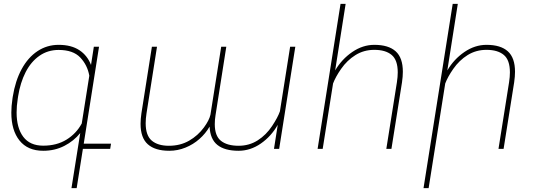

<svg xmlns="http://www.w3.org/2000/svg" viewBox="-20 -770 2758 993"><path d="M549.8 0H408.7L376.5 203.1H349.6L395 -82Q361.8 -40.5 312.5 -15.4Q263.2 9.8 203.6 9.8Q123.5 9.8 81.1 -43Q38.6 -95.7 38.6 -187.5Q38.6 -221.2 44.4 -259.3L45.9 -269.5Q59.1 -352.1 92 -412.6Q125 -473.1 174.1 -505.6Q223.1 -538.1 283.2 -538.1Q348.6 -538.1 390.4 -510.5Q432.1 -482.9 450.7 -434.1L465.3 -528.3H492.2L413.1 -26.9H554.2ZM402.8 -131.3 441.9 -378.4Q432.1 -433.6 395 -472.7Q357.9 -511.7 283.2 -511.7Q227.1 -511.7 183.6 -481.2Q140.1 -450.7 112.5 -396.7Q85 -342.8 73.7 -272L71.8 -259.3Q65.9 -222.2 65.9 -188Q65.9 -108.4 100.3 -62.5Q134.8 -16.6 203.6 -16.6Q273.4 -16.6 324 -47.9Q374.5 -79.1 402.8 -131.3Z M1387.2 -118.2Q1417 -163.1 1427.7 -194.3L1480.5 -528.3H1507.3L1423.8 0H1397L1416.5 -124.5Q1382.8 -64.9 1328.9 -27.6Q1274.9 9.8 1213.9 9.8Q1142.1 9.8 1104.5 -20.3Q1066.9 -50.3 1064 -115.2Q1043.5 -79.6 1011.5 -51.3Q979.5 -22.9 939.2 -6.6Q898.9 9.8 855.5 9.8Q782.2 9.8 744.6 -23.7Q707 -57.1 707 -129.4Q707 -154.3 711.4 -184.1L765.6 -528.3H792L737.8 -184.1Q733.4 -155.8 733.4 -132.8Q733.4 -69.3 764.9 -42.7Q796.4 -16.1 853.5 -16.1Q912.6 -16.1 958.3 -42.5Q1003.9 -68.8 1034.7 -110.8Q1062 -147.9 1068.4 -176.8L1124 -528.3H1150.4L1094.7 -174.3Q1090.8 -151.4 1090.8 -127.9Q1090.8 -66.9 1123 -41.5Q1155.3 -16.1 1213.9 -16.1Q1269 -16.1 1313 -44.2Q1356.9 -72.3 1387.2 -118.2Z M1744.1 -413.6Q1715.8 -373 1702.6 -338.4L1648.9 0H1622.6L1741.2 -750H1767.6L1713.4 -405.8Q1747.6 -463.9 1801.8 -501Q1856 -538.1 1916 -538.1Q1989.3 -538.1 2026.4 -504.6Q2063.5 -471.2 2063.5 -398.9Q2063.5 -374.5 2059.1 -344.2L2004.4 0H1978L2032.7 -344.2Q2037.1 -373 2037.1 -395.5Q2037.1 -459.5 2005.6 -485.8Q1974.1 -512.2 1916 -512.2Q1861.8 -512.2 1818.4 -485.1Q1774.9 -458 1744.1 -413.6Z M2324.2 -413.6Q2295.9 -373 2282.7 -338.4L2196.8 203.1H2170.4L2321.3 -750H2347.7L2293.5 -405.8Q2327.6 -463.9 2381.8 -501Q2436 -538.1 2496.1 -538.1Q2569.3 -538.1 2606.4 -504.6Q2643.6 -471.2 2643.6 -398.9Q2643.6 -374.5 2639.2 -344.2L2584.5 0H2558.1L2612.8 -344.2Q2617.2 -373 2617.2 -395.5Q2617.2 -459.5 2585.7 -485.8Q2554.2 -512.2 2496.1 -512.2Q2441.9 -512.2 2398.4 -485.1Q2355 -458 2324.2 -413.6Z"/></svg>

Font: Mardoto Thin
Style: Italic
Weight: 250
Italic angle: -12°
Designer: Christian Robertson, Vahan Hovhannisyan
Foundry: Google
Version: Version 1.000